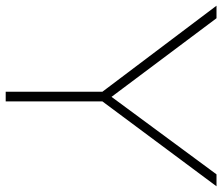

<svg xmlns="http://www.w3.org/2000/svg" viewBox="-81 -707 780 674"><g transform="rotate(90 309.0 -370.0)"><path d="M626 -740 328 -339.5V0H294V-339.5L-8 -740H36L312 -371.5L584 -740Z"/></g></svg>

Font: Encode Sans Expanded Thin
Style: Regular
Weight: 250
Width: 7
Designer: Multiple Designers
Foundry: Impallari Type
Version: Version 2.000